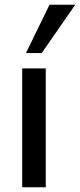

<svg xmlns="http://www.w3.org/2000/svg" viewBox="-20 -794 339 814"><path d="M74 0V-504H174V0ZM157 -569H90L190 -774H299Z"/></svg>

Font: Muli SemiBold
Style: Regular
Weight: 600
Designer: Vernon Adams
Foundry: Vernon Adams
Version: Version 2.000